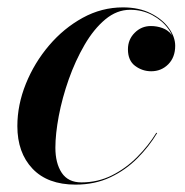

<svg xmlns="http://www.w3.org/2000/svg" viewBox="-20 -490 502 520"><path d="M184.5 10Q109 10 68 -33.2Q27 -76.5 27 -148.5Q27 -206 50 -263Q73 -320 112.8 -366.8Q152.5 -413.5 204 -441.8Q255.5 -470 313 -470Q356.5 -470 388.2 -454Q420 -438 437.2 -414Q454.5 -390 454.5 -366Q454.5 -335 435.8 -316Q417 -297 389.5 -297Q365.5 -297 346 -311.5Q326.5 -326 326.5 -356.5Q326.5 -383 344.8 -401.2Q363 -419.5 388.5 -419.5Q405 -419.5 420 -414Q435 -408.5 444.2 -396.8Q453.5 -385 453.5 -366H452Q452 -389.5 435.8 -412Q419.5 -434.5 392.5 -449Q365.5 -463.5 332.5 -463.5Q296.5 -463.5 265.2 -437.5Q234 -411.5 209 -368.5Q184 -325.5 166.2 -275.2Q148.5 -225 139.2 -176Q130 -127 130 -90Q130 -48 147.2 -22Q164.5 4 200.5 4Q245 4 283 -15Q321 -34 351.5 -64.8Q382 -95.5 403.5 -130.5L405.5 -129.5Q384 -93.5 352.2 -61.5Q320.5 -29.5 278.8 -9.8Q237 10 184.5 10Z"/></svg>

Font: Bodoni Moda 72pt SemiBold
Style: Italic
Weight: 600
Italic angle: -13°
Designer: Owen Earl
Foundry: indestructible type
Version: Version 2.004